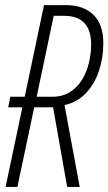

<svg xmlns="http://www.w3.org/2000/svg" viewBox="-20 -734 426 754"><path d="M2 0 67.9 -312.5H12.2L20.5 -354H77.1L152.8 -713.9H240.2Q307.6 -713.9 346.7 -676Q385.7 -638.2 385.7 -564.9Q385.7 -506.8 368.4 -455.1Q351.1 -403.3 316.9 -367.7Q282.7 -332 233.4 -321.3L293 0H243.7L188.5 -312.5H114.3L48.3 0ZM124 -354H184.6Q225.6 -354 254.9 -372.6Q284.2 -391.1 302.5 -421.4Q320.8 -451.7 329.3 -487.8Q337.9 -523.9 337.9 -559.6Q337.9 -671.9 230.5 -671.9H190.9Z"/></svg>

Font: Open Sans Condensed Light
Style: Italic
Weight: 300
Width: 3
Italic angle: -12°
Designer: Monotype Design Team
Foundry: Monotype Imaging Inc.
Version: Version 3.000; ttfautohint (v1.8.4)